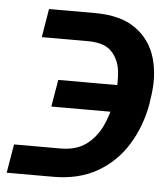

<svg xmlns="http://www.w3.org/2000/svg" viewBox="-77 -571 539 615"><g transform="rotate(5 192.5 -264.0)"><path d="M-17.6 -89.4H131.3Q181.6 -89.4 213.4 -112.5Q245.1 -135.7 263.2 -173.6Q281.2 -211.4 288.6 -254.9L291.5 -273.4Q298.3 -314.5 293.7 -352.5Q289.1 -390.6 265.4 -415Q241.7 -439.5 189.9 -439.5H41L56.2 -531.2H204.6Q287.1 -531.2 335.4 -496.6Q383.8 -461.9 400.6 -403.6Q417.5 -345.2 405.3 -273.4L402.8 -254.9Q390.1 -183.6 354 -124.8Q317.9 -65.9 258.3 -31.5Q198.7 2.9 116.7 2.9H-33.2ZM90.8 -220.7 105.5 -307.6H363.3L349.1 -220.7Z"/></g></svg>

Font: Inter Tight Medium
Style: Italic
Weight: 500
Italic angle: -9.39999°
Designer: Rasmus Andersson
Foundry: rsms
Version: Version 3.004